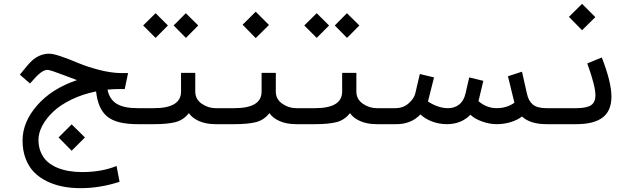

<svg xmlns="http://www.w3.org/2000/svg" viewBox="-20 -648 3294 1002"><path d="M285.6 69.3 354 1 423.3 69.3 354 138.7ZM238.3 -367.7Q273.4 -367.7 392.6 -317.4Q437 -298.8 498.5 -283Q560.1 -267.1 613.3 -266.6H648.4L630.9 -183.1H589.4Q576.2 -183.1 541 -180.2Q550.8 -130.4 588.1 -106.9Q625.5 -83.5 697.3 -83.5V0Q587.9 0 539.6 -39.8Q491.2 -79.6 481.4 -170.9Q411.1 -156.7 352.8 -128.4Q294.4 -100.1 257.6 -64.9Q220.7 -29.8 200.7 8.1Q180.7 45.9 180.7 82Q180.7 118.2 193.6 147.7Q206.5 177.2 227.8 196Q249 214.8 279.3 227.5Q334 250 409.2 250Q509.8 250 588.4 218.3L604 300.8Q501.5 334 400.9 334Q297.9 334 224.6 297.9Q185.5 278.8 157.7 250.5Q129.9 222.2 113.8 179.9Q97.7 137.7 97.7 85Q97.7 -10.7 173.6 -97.9Q249.5 -185.1 381.8 -230Q358.9 -238.3 316.9 -254.4Q241.7 -283.2 229 -283.2H226.6Q211.4 -283.2 191.4 -268.1Q171.4 -252.9 136.7 -212.4L83.5 -258.3Q128.4 -314.5 145.5 -330.1Q183.6 -365.2 231 -367.7Z M886.2 -515.1 949.7 -579.1 1014.6 -515.1 950.2 -450.2ZM727.1 -515.1 792 -579.1 856.4 -515.1 792 -450.2ZM696.3 -83.5H783.2Q924.8 -83.5 924.8 -169.9V-267.6H999V-169.9Q999 -130.4 1032.5 -106.9Q1065.9 -83.5 1105.5 -83.5H1118.2V0H1105.5Q1055.2 0 1018.8 -16.1Q982.4 -32.2 965.8 -57.6Q937.5 -21.5 895.8 -10.7Q854 0 783.2 0H696.3Q681.2 0 668.5 -12.7Q655.8 -25.4 655.8 -41.7Q655.8 -58.1 668 -70.8Q680.2 -83.5 696.3 -83.5Z M1246.1 -519 1314.5 -586.9 1383.8 -517.6 1314.5 -449.2ZM1116.7 -83.5H1203.6Q1345.2 -83.5 1345.2 -169.9V-267.6H1419.4V-169.9Q1419.4 -130.4 1452.9 -106.9Q1486.3 -83.5 1525.9 -83.5H1538.6V0H1525.9Q1475.6 0 1439.2 -16.1Q1402.8 -32.2 1386.2 -57.6Q1357.9 -21.5 1316.2 -10.7Q1274.4 0 1203.6 0H1116.7Q1101.6 0 1088.9 -12.7Q1076.2 -25.4 1076.2 -41.7Q1076.2 -58.1 1088.4 -70.8Q1100.6 -83.5 1116.7 -83.5Z M1727.1 -515.1 1790.5 -579.1 1855.5 -515.1 1791 -450.2ZM1567.9 -515.1 1632.8 -579.1 1697.3 -515.1 1632.8 -450.2ZM1537.1 -83.5H1624Q1765.6 -83.5 1765.6 -169.9V-267.6H1839.8V-169.9Q1839.8 -130.4 1873.3 -106.9Q1906.7 -83.5 1946.3 -83.5H1959V0H1946.3Q1896 0 1859.6 -16.1Q1823.2 -32.2 1806.6 -57.6Q1778.3 -21.5 1736.6 -10.7Q1694.8 0 1624 0H1537.1Q1522 0 1509.3 -12.7Q1496.6 -25.4 1496.6 -41.7Q1496.6 -58.1 1508.8 -70.8Q1521 -83.5 1537.1 -83.5Z M1958.5 -83.5H2042.5Q2084 -83.5 2112.1 -108.2Q2140.1 -132.8 2147 -159.2L2170.9 -261.7L2245.1 -244.1L2213.4 -118.2Q2267.1 -83.5 2317.9 -83.5Q2351.6 -83.5 2375.7 -102.1Q2399.9 -120.6 2409.2 -159.2L2428.7 -244.1L2502.4 -226.1L2477.1 -120.1Q2519.5 -83.5 2572 -83.5Q2624.5 -83.5 2664.6 -111.8L2630.9 -250L2704.1 -273.9L2730 -159.2Q2737.8 -121.6 2760.7 -102.5Q2783.7 -83.5 2832 -83.5H2868.7V0H2832Q2747.1 0 2704.1 -40Q2682.1 -22.5 2646.7 -11.2Q2611.3 0 2572.8 0Q2534.2 0 2495.1 -14.2Q2456.1 -28.3 2435.1 -49.3Q2387.2 0 2312 0Q2273.4 0 2236.8 -13.2Q2200.2 -26.4 2174.3 -50.8Q2125.5 0 2049.3 0H1958.5Q1942.4 0 1929.7 -12.7Q1917 -25.4 1917 -41.5Q1917 -57.6 1929.7 -70.6Q1942.4 -83.5 1958.5 -83.5Z M2868.2 -83.5H2987.3Q3040.5 -83.5 3064 -98.6Q3087.4 -113.8 3087.4 -151.9Q3087.4 -199.2 3044.9 -316.9L3120.6 -348.1Q3170.9 -219.2 3170.9 -144.3Q3170.9 -69.3 3125 -34.7Q3079.1 0 2987.3 0H2868.2Q2852.1 0 2839.4 -12.7Q2826.7 -25.4 2826.7 -41.5Q2827.6 -57.6 2840.1 -70.6Q2852.5 -83.5 2868.2 -83.5ZM2949.2 -560.1 3017.6 -627.9 3086.9 -558.6 3017.6 -490.2Z"/></svg>

Font: GanjNamehSans
Style: Regular
Weight: 400
Designer: Mohammad Saleh Souzanchi
Foundry: http://font-store.ir
Version: Version:0.0.4;RFB:1.2.5;Building:2016-12-11 09:43:53.670092